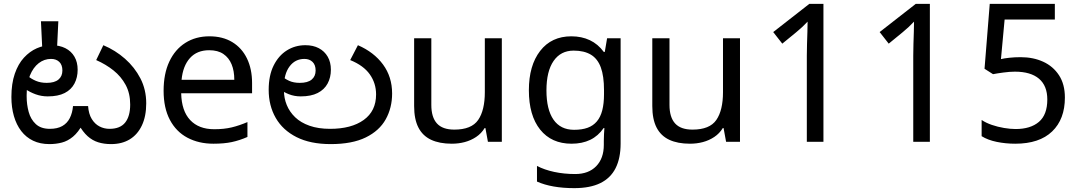

<svg xmlns="http://www.w3.org/2000/svg" viewBox="-20 -734 5589 994"><path d="M555 12Q518 12 488 2.5Q458 -7 433.5 -29Q409 -51 387 -90L408 -91Q385 -49 358 -26.5Q331 -4 300.5 4Q270 12 236 12Q188 12 151.5 -5.5Q115 -23 90 -55.5Q65 -88 52 -133Q39 -178 39 -232Q39 -301 56.5 -352Q74 -403 104 -435.5Q134 -468 170.5 -484Q207 -500 245 -500Q288 -500 318.5 -484.5Q349 -469 365.5 -440.5Q382 -412 382 -373Q382 -333 365.5 -301.5Q349 -270 315 -252.5Q281 -235 227 -235Q194 -235 164 -246Q134 -257 111.5 -273Q89 -289 76 -304L100 -366Q108 -355 124.5 -340.5Q141 -326 165.5 -315.5Q190 -305 222 -305Q262 -305 282.5 -322Q303 -339 303 -369Q303 -398 287 -413.5Q271 -429 244 -429Q209 -429 180.5 -407Q152 -385 135 -343.5Q118 -302 118 -242V-234Q118 -193 128.5 -154.5Q139 -116 165.5 -91.5Q192 -67 238 -67Q277 -67 302.5 -81.5Q328 -96 341.5 -123Q355 -150 358 -185H436Q439 -144 455 -118Q471 -92 495 -79.5Q519 -67 547 -67Q602 -67 628 -99.5Q654 -132 654 -193Q654 -251 630.5 -294.5Q607 -338 567.5 -369.5Q528 -401 478 -423L515 -500Q577 -474 627 -430Q677 -386 707 -328Q737 -270 737 -199Q737 -132 714.5 -84.5Q692 -37 651.5 -12.5Q611 12 555 12ZM282 -624 275 -478H199L192 -624Z M1064 -546Q1133 -546 1182.5 -516Q1232 -486 1258.5 -431.5Q1285 -377 1285 -304V-251H918Q920 -160 964.5 -112.5Q1009 -65 1089 -65Q1140 -65 1179.5 -74.5Q1219 -84 1261 -102V-25Q1220 -7 1180 1.5Q1140 10 1085 10Q1009 10 950.5 -21Q892 -52 859.5 -113.5Q827 -175 827 -264Q827 -352 856.5 -415Q886 -478 939.5 -512Q993 -546 1064 -546ZM1063 -474Q1000 -474 963.5 -433.5Q927 -393 920 -321H1193Q1193 -367 1179 -401Q1165 -435 1136.5 -454.5Q1108 -474 1063 -474Z M1692 12Q1587 12 1515.5 -24Q1444 -60 1407.5 -123.5Q1371 -187 1371 -269Q1371 -343 1396.5 -394.5Q1422 -446 1465 -473Q1508 -500 1561 -500Q1601 -500 1630.5 -484.5Q1660 -469 1676.5 -440.5Q1693 -412 1693 -373Q1693 -333 1676 -301.5Q1659 -270 1624.5 -252.5Q1590 -235 1537 -235Q1504 -235 1476 -246Q1448 -257 1427.5 -273Q1407 -289 1394 -304L1417 -366Q1425 -355 1439.5 -340.5Q1454 -326 1477 -315.5Q1500 -305 1532 -305Q1573 -305 1593.5 -322Q1614 -339 1614 -369Q1614 -398 1598 -413.5Q1582 -429 1556 -429Q1508 -429 1479 -390Q1450 -351 1450 -284V-266Q1450 -226 1464.5 -190.5Q1479 -155 1508 -127Q1537 -99 1582.5 -83Q1628 -67 1689 -67Q1799 -67 1863 -113Q1927 -159 1927 -245Q1927 -303 1894.5 -349Q1862 -395 1793 -423L1833 -500Q1916 -464 1963 -400Q2010 -336 2010 -250Q2010 -176 1977 -116.5Q1944 -57 1873.5 -22.5Q1803 12 1692 12Z M2578 -536V0H2506L2493 -71H2489Q2472 -43 2445 -25Q2418 -7 2386 1.5Q2354 10 2319 10Q2255 10 2211.5 -10.5Q2168 -31 2146 -74Q2124 -117 2124 -185V-536H2213V-191Q2213 -127 2242 -95Q2271 -63 2332 -63Q2421 -63 2455.5 -113Q2490 -163 2490 -257V-536Z M2938 -546Q2991 -546 3033.5 -526Q3076 -506 3106 -465H3111L3123 -536H3193V9Q3193 85 3167 136.5Q3141 188 3088 214Q3035 240 2953 240Q2895 240 2846.5 231.5Q2798 223 2760 206V125Q2798 145 2849 156Q2900 167 2958 167Q3027 167 3066.5 126.5Q3106 86 3106 16V-5Q3106 -17 3107 -39.5Q3108 -62 3109 -71H3105Q3077 -30 3035.5 -10Q2994 10 2939 10Q2835 10 2776.5 -63Q2718 -136 2718 -267Q2718 -395 2776.5 -470.5Q2835 -546 2938 -546ZM2950 -472Q2883 -472 2846 -418.5Q2809 -365 2809 -266Q2809 -167 2845.5 -114.5Q2882 -62 2952 -62Q2993 -62 3022 -72.5Q3051 -83 3070 -105.5Q3089 -128 3098 -163Q3107 -198 3107 -246V-267Q3107 -340 3090.5 -385Q3074 -430 3039 -451Q3004 -472 2950 -472Z M3811 -536V0H3739L3726 -71H3722Q3705 -43 3678 -25Q3651 -7 3619 1.5Q3587 10 3552 10Q3488 10 3444.5 -10.5Q3401 -31 3379 -74Q3357 -117 3357 -185V-536H3446V-191Q3446 -127 3475 -95Q3504 -63 3565 -63Q3654 -63 3688.5 -113Q3723 -163 3723 -257V-536Z M4157 0V-446Q4157 -474 4158 -506.5Q4159 -539 4160 -569.5Q4161 -600 4161 -622Q4145 -605 4133.5 -594.5Q4122 -584 4102 -567L4030 -508L3983 -568L4170 -714H4243V0Z M4708 0V-446Q4708 -474 4709 -506.5Q4710 -539 4711 -569.5Q4712 -600 4712 -622Q4696 -605 4684.5 -594.5Q4673 -584 4653 -567L4581 -508L4534 -568L4721 -714H4794V0Z M5236 10Q5186 10 5140 0.5Q5094 -9 5062 -29V-113Q5084 -98 5114.5 -87.5Q5145 -77 5178 -71.5Q5211 -66 5238 -66Q5315 -66 5358.5 -103Q5402 -140 5402 -219Q5402 -290 5359 -326.5Q5316 -363 5234 -363Q5208 -363 5174.5 -358.5Q5141 -354 5121 -350L5077 -378L5104 -714H5441V-633H5181L5162 -428Q5178 -432 5205.5 -435Q5233 -438 5264 -438Q5329 -438 5380.5 -414.5Q5432 -391 5462.5 -344.5Q5493 -298 5493 -229Q5493 -117 5427 -53.5Q5361 10 5236 10Z"/></svg>

Font: telugu115
Style: Regular
Weight: 400
Designer: Jelle Bosma - Monotype Design Team
Foundry: Monotype Imaging Inc.
Version: Version 2.003